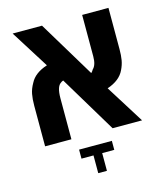

<svg xmlns="http://www.w3.org/2000/svg" viewBox="-123 -725 895 1033"><g transform="rotate(-15 324.5 -208.5)"><path d="M56.6 0V-226.6Q56.6 -262.7 61.8 -290.3Q66.9 -317.9 83.5 -346.7Q108.4 -396 178.7 -418.5L44.9 -631.3H208.5L398.4 -316.4Q406.2 -323.7 411.1 -333Q432.1 -352.5 432.1 -400.4V-631.3H578.6V-401.4Q578.6 -366.7 574.2 -341.1Q569.8 -315.4 557.1 -289.6Q533.2 -238.3 462.4 -214.4L596.7 0H432.6L242.2 -316.9Q233.9 -314.5 224.6 -306.6Q215.3 -298.8 210 -283.2Q203.1 -263.2 203.1 -227.5V0ZM295.4 213.4V114.7H228.5V64.5H411.1V114.7H343.8V213.4Z"/></g></svg>

Font: Open Sans
Style: Bold
Weight: 700
Designer: Monotype Design Team
Foundry: Monotype Imaging Inc.
Version: Version 3.000; ttfautohint (v1.8.4)